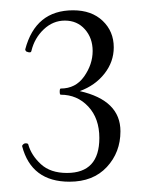

<svg xmlns="http://www.w3.org/2000/svg" viewBox="-20 -749 291 373"><path d="M135 -572Q214 -554 214 -494Q214 -453 187.5 -424.5Q161 -396 115 -396Q41 -396 23 -465Q23 -467 25.5 -469Q28 -471 31.5 -470.5Q35 -470 35 -468Q41 -447 59.5 -430Q78 -413 110 -413Q173 -413 173 -481Q173 -519 151.5 -542Q130 -565 98 -565Q96 -565 96 -571Q96 -577 98 -577Q127 -577 143.5 -600.5Q160 -624 160 -650Q160 -675 145 -692Q130 -709 106 -709Q83 -709 65 -692Q47 -675 41 -650Q40 -645 31 -649Q29 -651 29 -653Q49 -729 122 -729Q158 -729 179.5 -708.5Q201 -688 201 -657Q201 -629 183 -606Q165 -583 135 -572Z"/></svg>

Font: Cormorant Upright Light
Style: Regular
Weight: 300
Designer: Christian Thalmann (Catharsis Fonts)
Foundry: Catharsis Fonts
Version: Version 3.302;PS 003.302;hotconv 1.0.88;makeotf.lib2.5.64775